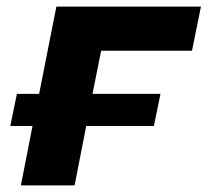

<svg xmlns="http://www.w3.org/2000/svg" viewBox="-20 -559 626 579"><path d="M31 -276H98L150 -539H586L559 -406H285L259 -276H464L444 -179H240L205 0H43L78 -179H11Z"/></svg>

Font: Argentum Sans SemiBold
Style: Italic
Weight: 600
Italic angle: -11°
Designer: Julieta Ulanovsky (font), Cristiano Sobral (main changes and remaster)
Foundry: Julieta Ulanovsky (font), Cristiano Sobral (main changes and remaster)
Version: Version 2.007;June 15, 2022;FontCreator 14.0.0.2814 64-bit; 